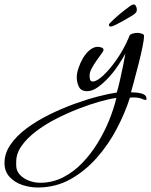

<svg xmlns="http://www.w3.org/2000/svg" viewBox="-284 -418 671 853"><path d="M-117 415Q-150 415 -184 404Q-218 393 -241 368.5Q-264 344 -264 306Q-264 263 -237 224Q-210 185 -165.5 152Q-121 119 -66.5 92Q-12 65 44 44.5Q100 24 150 11Q200 -2 235 -7Q242 -31 249 -62Q256 -93 262.5 -124.5Q269 -156 273 -180Q261 -158 242 -129Q223 -100 199 -74Q175 -48 150.5 -30.5Q126 -13 103 -13Q76 -13 66.5 -32.5Q57 -52 57 -75Q57 -92 64.5 -115Q72 -138 84.5 -159.5Q97 -181 114.5 -195.5Q132 -210 151 -210Q157 -210 166.5 -207Q176 -204 176 -196Q176 -192 166.5 -179Q157 -166 145 -149Q133 -132 123.5 -114.5Q114 -97 114 -82Q114 -74 116 -65Q118 -56 129 -56Q146 -56 175 -83Q204 -110 235 -154.5Q266 -199 289 -253Q291 -265 304 -268.5Q317 -272 327 -272Q333 -272 344.5 -269Q356 -266 356 -258Q356 -243 349 -209Q342 -175 332 -135.5Q322 -96 312.5 -61Q303 -26 298 -8Q308 -8 324.5 -6.5Q341 -5 354 1Q367 7 367 21Q367 26 364 26Q363 26 361 25.5Q359 25 356 25Q336 15 313 15Q308 15 303 15Q298 15 293 16Q272 83 235 153.5Q198 224 146 283Q94 342 28.5 378.5Q-37 415 -117 415ZM-106 394Q-51 394 -4 370Q43 346 81.5 306Q120 266 150 217Q180 168 201 116Q222 64 233 17Q203 21 158.5 33.5Q114 46 64 65.5Q14 85 -35 110Q-84 135 -124 165.5Q-164 196 -188 230Q-212 264 -212 301V317Q-212 341 -195.5 358.5Q-179 376 -154.5 385Q-130 394 -106 394ZM209 -300Q200 -300 200 -307Q200 -311 204 -315Q227 -338 246 -354Q265 -370 291 -389Q303 -398 311 -398Q316 -398 320 -391Q324 -384 324 -374Q324 -368 320.5 -363.5Q317 -359 315 -357Q312 -354 297 -345Q282 -336 263.5 -325.5Q245 -315 229.5 -307.5Q214 -300 209 -300Z"/></svg>

Font: Corinthia
Style: Bold
Weight: 700
Designer: Robert E. Leuschke
Foundry: Robert E. Leuschke
Version: Version 1.013; ttfautohint (v1.8.3)